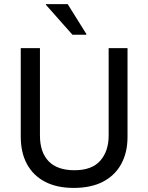

<svg xmlns="http://www.w3.org/2000/svg" viewBox="-20 -911 727 941"><path d="M340.8 10Q259.2 10 201.2 -20Q143.3 -50 112.5 -106.2Q81.7 -162.5 81.7 -241.7V-675H175.8V-246.7Q175.8 -165 218.3 -120.8Q260.8 -76.7 345 -76.7Q430.8 -76.7 471.7 -123.8Q512.5 -170.8 512.5 -245.8V-675H605V-240Q605 -165 575 -108.8Q545 -52.5 486.2 -21.2Q427.5 10 340.8 10ZM335 -740.8 205 -887.5V-890.8H311.7L403.3 -744.2V-740.8Z"/></svg>

Font: Funnel Sans Light
Style: Regular
Weight: 400
Version: Version 1.000